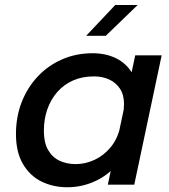

<svg xmlns="http://www.w3.org/2000/svg" viewBox="-20 -758 692 788"><path d="M256.5 10.5Q198 10.5 150.2 -13Q102.5 -36.5 74 -85.2Q45.5 -134 45.5 -208Q45.5 -278.5 69 -338.8Q92.5 -399 134.8 -444Q177 -489 234.5 -514.2Q292 -539.5 360.5 -539.5Q414 -539.5 456 -519Q498 -498.5 522.5 -458Q547 -417.5 547 -359Q547 -344.5 544.8 -324Q542.5 -303.5 538.5 -289L484 -288.5Q486.5 -296.5 487.8 -309.5Q489 -322.5 489 -331Q489 -368.5 472.5 -393.8Q456 -419 428 -431.8Q400 -444.5 366 -444.5Q318 -444.5 280 -427.8Q242 -411 215.2 -380.5Q188.5 -350 174.2 -309.2Q160 -268.5 160 -220.5Q160 -173.5 177 -143.2Q194 -113 223.5 -98.8Q253 -84.5 290.5 -84.5Q330.5 -84.5 368.5 -102.2Q406.5 -120 434.8 -154.5Q463 -189 473.5 -238L533 -233.5Q516 -153 474 -98.5Q432 -44 375.5 -16.8Q319 10.5 256.5 10.5ZM531 0H422.5L535 -531H643.5ZM333.5 -611 453 -737.5H545L414 -611Z"/></svg>

Font: Epilogue Medium
Style: Italic
Weight: 500
Italic angle: -12°
Designer: Tyler Finck
Foundry: Etcetera Type Co
Version: Version 2.112